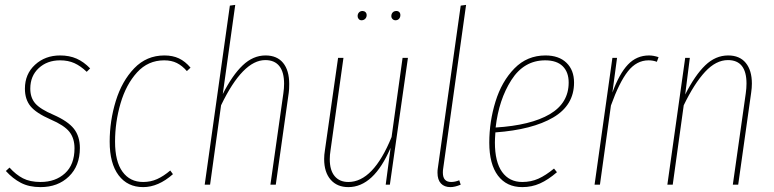

<svg xmlns="http://www.w3.org/2000/svg" viewBox="-20 -756 3170 786"><path d="M349 -476 335 -462Q310 -486 284.5 -497.5Q259 -509 226 -509Q173 -509 138.5 -477Q104 -445 104 -393Q104 -356 124.5 -332.5Q145 -309 199 -286Q258 -260 282.5 -229Q307 -198 307 -150Q307 -77 262 -33.5Q217 10 146 10Q99 10 65.5 -7.5Q32 -25 4 -56L19 -70Q45 -41 74 -26Q103 -11 146 -11Q207 -11 246 -46.5Q285 -82 285 -149Q285 -190 264 -216.5Q243 -243 187 -267Q128 -293 105 -321Q82 -349 82 -393Q82 -453 123.5 -491Q165 -529 226 -529Q264 -529 293.5 -516Q323 -503 349 -476Z M760 -479 745 -465Q726 -487 704 -498Q682 -509 652 -509Q586 -509 541 -459.5Q496 -410 473.5 -333Q451 -256 451 -176Q451 -95 481.5 -53Q512 -11 566 -11Q597 -11 623.5 -23Q650 -35 677 -58L688 -43Q628 10 566 10Q502 10 465.5 -38.5Q429 -87 429 -176Q429 -261 454 -342.5Q479 -424 529.5 -476.5Q580 -529 653 -529Q687 -529 712.5 -517Q738 -505 760 -479Z M1164 -412Q1164 -389 1162 -376L1109 0H1087L1140 -374Q1143 -395 1143 -413Q1143 -461 1123.5 -485.5Q1104 -510 1066 -510Q974 -510 885 -325L840 0H818L921 -733L943 -736L892 -371Q931 -448 973.5 -488.5Q1016 -529 1067 -529Q1114 -529 1139 -498.5Q1164 -468 1164 -412Z M1307 -105Q1307 -122 1310 -140L1364 -519H1386L1333 -140Q1330 -121 1330 -104Q1330 -59 1350 -35Q1370 -11 1406 -11Q1508 -11 1583 -195L1628 -519H1650L1576 0H1559L1579 -151Q1510 10 1406 10Q1360 10 1333.5 -20.5Q1307 -51 1307 -105ZM1444 -690Q1444 -699 1449.5 -705Q1455 -711 1464 -711Q1471 -711 1476 -706.5Q1481 -702 1481 -694Q1481 -685 1475 -679Q1469 -673 1460 -673Q1453 -673 1448.5 -678Q1444 -683 1444 -690ZM1582 -690Q1582 -699 1587.5 -705Q1593 -711 1603 -711Q1610 -711 1614.5 -706.5Q1619 -702 1619 -694Q1619 -685 1613.5 -679Q1608 -673 1599 -673Q1592 -673 1587 -678Q1582 -683 1582 -690Z M1794 -64Q1793 -59 1793 -49Q1793 -11 1827 -11Q1843 -11 1860 -18L1866 0Q1842 10 1824 10Q1799 10 1785 -5Q1771 -20 1771 -49Q1771 -59 1772 -65L1866 -733L1888 -736Z M2008 -214Q2006 -186 2006 -173Q2006 -93 2035.5 -52Q2065 -11 2118 -11Q2154 -11 2184 -24.5Q2214 -38 2248 -66L2260 -51Q2224 -20 2190.5 -5Q2157 10 2118 10Q2054 10 2018.5 -37Q1983 -84 1983 -172Q1983 -258 2008.5 -340.5Q2034 -423 2086 -476Q2138 -529 2213 -529Q2268 -529 2299 -499Q2330 -469 2330 -418Q2330 -325 2244.5 -275Q2159 -225 2008 -214ZM2009 -234Q2153 -243 2230.5 -288.5Q2308 -334 2308 -418Q2308 -461 2283.5 -485Q2259 -509 2212 -509Q2125 -509 2073.5 -428.5Q2022 -348 2009 -234Z M2676 -522 2669 -503Q2653 -509 2635 -509Q2586 -509 2550.5 -464Q2515 -419 2481 -324L2436 0H2414L2487 -519H2506L2487 -377Q2515 -454 2550.5 -491.5Q2586 -529 2637 -529Q2655 -529 2676 -522Z M3058 -414Q3058 -396 3055 -376L3002 0H2980L3033 -374Q3036 -395 3036 -414Q3036 -510 2960 -510Q2911 -510 2866.5 -462Q2822 -414 2779 -325L2734 0H2712L2785 -519H2804L2785 -369Q2825 -448 2867 -488.5Q2909 -529 2961 -529Q3008 -529 3033 -498.5Q3058 -468 3058 -414Z"/></svg>

Font: Fira Sans Extra Condensed Thin
Style: Italic
Weight: 250
Width: 3
Italic angle: -8°
Designer: Carrois Corporate & Edenspiekermann AG
Foundry: Carrois Corporate GbR & Edenspiekermann AG
Version: Version 4.203